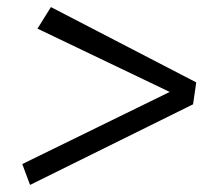

<svg xmlns="http://www.w3.org/2000/svg" viewBox="-20 -522 575 543"><path d="M65 1 43 -58 460 -262 86 -441 124 -502 535 -289 526 -227Z"/></svg>

Font: Faustina Light
Style: Italic
Weight: 300
Italic angle: -8°
Designer: Alfonso Garcia
Foundry: http://www.omnibus-type.com
Version: Version 1.200